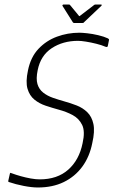

<svg xmlns="http://www.w3.org/2000/svg" viewBox="-20 -822 503 851"><path d="M17 -22 24 -53Q25 -57 27.5 -55.5Q30 -54 32 -54Q51 -47 72.5 -41Q94 -35 116 -31Q138 -27 156 -27Q234 -27 282.5 -70Q331 -113 346 -187Q358 -240 344 -268.5Q330 -297 302 -312Q274 -327 240 -336Q211 -344 182.5 -353.5Q154 -363 132.5 -380.5Q111 -398 102 -428.5Q93 -459 104 -510Q116 -569 150.5 -605.5Q185 -642 232.5 -659.5Q280 -677 332 -677Q344 -677 367 -674.5Q390 -672 415.5 -666Q441 -660 458 -652Q460 -651 462 -649Q464 -647 463 -644L458 -619Q457 -611 447 -615Q431 -622 407 -628Q383 -634 361 -637.5Q339 -641 326 -641Q259 -641 209.5 -608.5Q160 -576 147 -511Q139 -473 146 -449.5Q153 -426 171.5 -411.5Q190 -397 214.5 -388.5Q239 -380 264 -373Q293 -365 320 -354.5Q347 -344 367 -324.5Q387 -305 394 -272.5Q401 -240 389 -188Q377 -127 344.5 -83Q312 -39 262.5 -15Q213 9 148 9Q121 9 85 2Q49 -5 20 -15Q18 -15 17 -17Q16 -19 17 -22ZM309 -720Q305 -720 303 -723L257 -796Q256 -798 257.5 -800Q259 -802 262 -802H285Q290 -802 291 -799L329 -753Q331 -748 336 -753L396 -799Q399 -802 403 -802H427Q431 -802 431 -800Q431 -798 429 -796L352 -723Q351 -720 345 -720Z"/></svg>

Font: Glory Thin ExtraLight
Style: Italic
Weight: 250
Italic angle: -12°
Version: Version 1.011